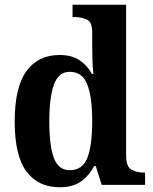

<svg xmlns="http://www.w3.org/2000/svg" viewBox="-20 -780 646 810"><path d="M232 10Q141 10 91.5 -56.5Q42 -123 42 -267Q42 -412 91.5 -480Q141 -548 231 -548Q283 -548 316 -525.5Q349 -503 368 -468H374Q371 -494 370 -527Q369 -560 369 -585V-645Q369 -687 346.5 -697.5Q324 -708 293 -708H286V-760H512V-124Q512 -78 533.5 -65Q555 -52 587 -52H592V0H409L384 -79H377Q355 -38 321 -14Q287 10 232 10ZM274 -62Q328 -62 348.5 -114Q369 -166 369 -269Q369 -369 348.5 -423Q328 -477 274 -477Q227 -477 207.5 -423Q188 -369 188 -268Q188 -164 207.5 -113Q227 -62 274 -62Z"/></svg>

Font: Noto Serif Tamil SemiCondensed
Style: Bold Italic
Weight: 700
Width: 4
Italic angle: -12°
Designer: Indian Type Foundry, Tom Grace, and the Monotype Design Team
Foundry: Monotype Imaging Inc.
Version: Version 2.003; ttfautohint (v1.8.4.7-5d5b)